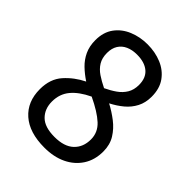

<svg xmlns="http://www.w3.org/2000/svg" viewBox="-207 -840 966 966"><g transform="rotate(45 275.5 -357.5)"><path d="M276 10Q169 10 110.5 -41.5Q52 -93 52 -182Q52 -255 92.5 -300.5Q133 -346 190 -374Q158 -395 132 -420Q106 -445 90.5 -478Q75 -511 75 -554Q75 -611 103 -649Q131 -687 177 -706Q223 -725 276 -725Q331 -725 376.5 -706Q422 -687 449.5 -649Q477 -611 477 -553Q477 -510 460 -477.5Q443 -445 414.5 -421Q386 -397 349 -378Q387 -358 421.5 -331.5Q456 -305 478 -269.5Q500 -234 500 -186Q500 -126 471.5 -82Q443 -38 393 -14Q343 10 276 10ZM274 -64Q343 -64 378 -97Q413 -130 413 -185Q413 -235 375 -270Q337 -305 263 -340Q202 -311 170.5 -273Q139 -235 139 -181Q139 -129 171.5 -96.5Q204 -64 274 -64ZM277 -414Q309 -429 334.5 -447Q360 -465 375 -490Q390 -515 390 -550Q390 -600 359.5 -625.5Q329 -651 275 -651Q241 -651 215.5 -639.5Q190 -628 176 -605.5Q162 -583 162 -550Q162 -514 177 -489.5Q192 -465 218 -447.5Q244 -430 277 -414Z"/></g></svg>

Font: lsinhala15
Style: Book
Weight: 400
Designer: Jelle Bosma - Monotype Design Team
Foundry: Monotype Imaging Inc.
Version: Version 2.003